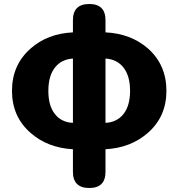

<svg xmlns="http://www.w3.org/2000/svg" viewBox="-20 -739 893 961"><path d="M427 202Q345 202 345 121V105V8Q218 1 133 -74Q40 -155 40 -284.5Q40 -414 133 -496Q218 -571 345 -577V-638Q345 -719 427 -719Q508 -719 508 -638V-577Q635 -571 721 -496Q813 -414 813 -284.5Q813 -155 720 -74Q635 1 508 8V121Q508 202 427 202ZM345 -124V-285V-446Q287 -442 255 -401Q222 -359 222 -284Q222 -209 255 -168Q287 -127 345 -124ZM508 -124Q565 -127 598 -168Q631 -210 631 -284.5Q631 -359 598 -401Q566 -442 508 -446V-285Z"/></svg>

Font: GenSenRounded TW H
Style: Regular
Weight: 900
Version: Version 1.501;PS 1;hotconv 16.6.51;makeotf.lib2.5.65220